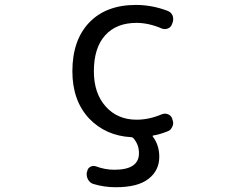

<svg xmlns="http://www.w3.org/2000/svg" viewBox="-20 -578 1040 794"><path d="M649.4 -105.5Q662.1 -110.4 674.8 -105.5Q687.5 -100.6 692.4 -86.9L693.4 -82Q696.3 -75.2 696.3 -69.3Q696.3 -61.5 692.4 -53.7Q686.5 -40 673.8 -35.2Q639.6 -21.5 613.3 -17.6Q609.4 -16.6 612.3 -12.7Q638.7 22.5 638.7 70.3Q638.7 127 594.2 161.6Q549.8 196.3 459 196.3Q410.2 196.3 365.2 182.6Q351.6 177.7 344.2 164.6Q336.9 151.4 338.9 135.7L340.8 129.9Q342.8 117.2 354.5 111.3Q366.2 105.5 377.9 110.4Q415 124 453.1 124Q554.7 124 554.7 55.7Q554.7 18.6 530.3 -7.8Q527.3 -10.7 522.5 -10.7Q417 -16.6 348.6 -87.9Q279.3 -162.1 279.3 -283.2Q279.3 -412.1 349.1 -484.9Q418.9 -557.6 542 -557.6Q608.4 -557.6 672.9 -533.2Q686.5 -528.3 693.4 -514.6Q696.3 -506.8 696.3 -499Q696.3 -493.2 694.3 -486.3L691.4 -478.5Q687.5 -465.8 674.8 -460.4Q662.1 -455.1 649.4 -460Q594.7 -483.4 544.9 -483.4Q460.9 -483.4 414.6 -431.6Q368.2 -379.9 368.2 -283.2Q368.2 -192.4 417 -137.7Q465.8 -83 544.9 -83Q596.7 -83 649.4 -105.5Z"/></svg>

Font: Rounded-L Mgen+ 2m regular
Style: Regular
Weight: 400
Designer: [Source Han Sans]
Ryoko NISHIZUKA  (kana & ideographs); Paul D. Hunt (Latin, Greek & Cyrillic); Wenlong ZHANG  (bopomofo
Version: Version 1.059.20150602